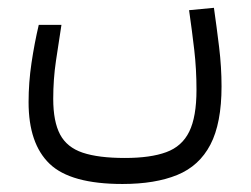

<svg xmlns="http://www.w3.org/2000/svg" viewBox="-20 -292 626 479"><path d="M285.6 167Q156.2 167 103.8 116.7Q51.3 66.4 51.3 -37.1Q51.3 -85.9 58.6 -135Q65.9 -184.1 76.7 -230H133.3Q126.5 -186 119.6 -140.1Q112.8 -94.2 112.8 -45.4Q112.8 11.2 129.9 43.5Q147 75.7 186.3 88.9Q225.6 102.1 291.5 102.1Q355.5 102.1 394.8 87.6Q434.1 73.2 452.1 36.4Q470.2 -0.5 470.2 -67.9Q470.2 -119.6 464.6 -167.7Q459 -215.8 451.7 -266.6L513.7 -272.5Q520.5 -225.1 526.6 -174.8Q532.7 -124.5 532.7 -76.7Q532.7 15.6 504.9 68.8Q477.1 122.1 422.1 144.5Q367.2 167 285.6 167Z"/></svg>

Font: CaskaydiaMono NF Light
Style: Regular
Weight: 300
Designer: Aaron Bell
Foundry: Saja Typeworks
Version: Version 2111.001; ttfautohint (v1.8.4);Nerd Fonts 3.1.1